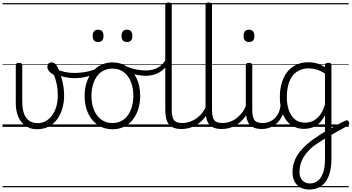

<svg xmlns="http://www.w3.org/2000/svg" viewBox="-20 -1021 2831 1545"><path d="M276 19Q241 19 210 5.5Q179 -8 156 -34.5Q133 -61 120 -101Q107 -141 107 -193V-496Q107 -506 113.5 -510.5Q120 -515 133 -515Q147 -515 153 -510.5Q159 -506 159 -496V-204Q159 -160 167 -127Q175 -94 191 -73Q207 -52 230 -41Q253 -30 284 -30Q316 -30 345 -45Q374 -60 396.5 -89Q419 -118 432 -159.5Q445 -201 445 -253Q445 -305 436 -345.5Q427 -386 415 -417Q388 -432 374.5 -448.5Q361 -465 361 -483Q361 -497 369 -508Q377 -519 395 -519Q417 -519 432 -499Q447 -479 459 -445Q466 -427 475 -395.5Q484 -364 490 -327.5Q496 -291 496 -255Q496 -202 483 -153Q470 -104 442.5 -65Q415 -26 373.5 -3.5Q332 19 276 19ZM0 476H577V486H0ZM0 -20H577V0H0ZM0 -505H577V-500H0ZM0 -996H577V-986H0Z M581 -392Q539 -392 498.5 -401.5Q458 -411 419 -431Q412 -435 410.5 -442.5Q409 -450 411.5 -457Q414 -464 419 -467.5Q424 -471 430 -467Q460 -451 497.5 -442.5Q535 -434 577 -434Q612 -434 649.5 -439Q687 -444 720.5 -454.5Q754 -465 778 -479Q786 -484 792 -478.5Q798 -473 798.5 -464.5Q799 -456 791 -451Q745 -422 689 -407Q633 -392 581 -392ZM577 476V486ZM577 -20V0ZM577 -505V-500ZM577 -996V-986Z M885 19Q817 19 766.5 -15.5Q716 -50 688.5 -110.5Q661 -171 661 -250Q661 -310 677.5 -359Q694 -408 724.5 -444Q755 -480 795.5 -499.5Q836 -519 885 -519Q951 -519 1001 -485Q1051 -451 1079.5 -390Q1108 -329 1108 -250Q1108 -202 1097.5 -161Q1087 -120 1068 -87Q1049 -54 1022 -30Q995 -6 960.5 6.5Q926 19 885 19ZM885 -31Q924 -31 955 -46.5Q986 -62 1007.5 -91.5Q1029 -121 1041 -161.5Q1053 -202 1053 -250Q1053 -315 1032.5 -364.5Q1012 -414 974.5 -441.5Q937 -469 885 -469Q846 -469 814.5 -453.5Q783 -438 761.5 -409Q740 -380 728 -339.5Q716 -299 716 -250Q716 -185 736.5 -135.5Q757 -86 795 -58.5Q833 -31 885 -31ZM577 476H1178V486H577ZM577 -20H1178V0H577ZM577 -505H1178V-500H577ZM577 -996H1178V-986H577Z M1152 -411Q1115 -411 1069.5 -421Q1024 -431 968 -460Q959 -464 958 -471.5Q957 -479 960.5 -485.5Q964 -492 970.5 -495Q977 -498 984 -494Q1028 -471 1072.5 -462.5Q1117 -454 1153 -454Q1189 -454 1220.5 -464Q1252 -474 1277.5 -496Q1303 -518 1319 -552Q1325 -563 1334.5 -563Q1344 -563 1350 -555.5Q1356 -548 1350 -536Q1326 -489 1294 -461.5Q1262 -434 1225.5 -422.5Q1189 -411 1152 -411ZM1178 476V486ZM1178 -20V0ZM1178 -505V-500ZM1178 -996V-986Z M769 -683Q747 -683 736.5 -695.5Q726 -708 726 -732Q726 -757 736.5 -769.5Q747 -782 769 -782Q791 -782 802 -769.5Q813 -757 813 -732Q813 -707 802 -695Q791 -683 769 -683ZM1002 -683Q979 -683 968.5 -695.5Q958 -708 958 -732Q958 -757 969 -769.5Q980 -782 1001 -782Q1023 -782 1034 -769.5Q1045 -757 1045 -732Q1045 -707 1034 -695Q1023 -683 1002 -683Z M1440 17Q1402 17 1376.5 6.5Q1351 -4 1336.5 -24Q1322 -44 1316 -72.5Q1310 -101 1310 -137V-982Q1310 -992 1316 -996.5Q1322 -1001 1335 -1001Q1349 -1001 1355.5 -996.5Q1362 -992 1362 -982V-137Q1362 -82 1378.5 -56.5Q1395 -31 1446 -31Q1455 -31 1459.5 -23.5Q1464 -16 1463.5 -7Q1463 2 1457.5 9.5Q1452 17 1440 17ZM1178 476H1502V486H1178ZM1178 -20H1502V0H1178ZM1178 -505H1502V-500H1178ZM1178 -996H1502V-986H1178Z M1437 17Q1426 17 1420.5 9.5Q1415 2 1415.5 -7Q1416 -16 1423 -23.5Q1430 -31 1443 -31Q1481 -31 1512.5 -43Q1544 -55 1569 -74.5Q1594 -94 1612.5 -119.5Q1631 -145 1641 -172Q1645 -182 1653.5 -182Q1662 -182 1668.5 -175.5Q1675 -169 1672 -159Q1661 -125 1640.5 -93.5Q1620 -62 1590.5 -37Q1561 -12 1522.5 2.5Q1484 17 1437 17ZM1502 476V486ZM1502 -20V0ZM1502 -505V-500ZM1502 -996V-986Z M1764 17Q1726 17 1700.5 6.5Q1675 -4 1660.5 -24Q1646 -44 1640 -72.5Q1634 -101 1634 -137V-982Q1634 -992 1640 -996.5Q1646 -1001 1659 -1001Q1673 -1001 1679.5 -996.5Q1686 -992 1686 -982V-137Q1686 -82 1702.5 -56.5Q1719 -31 1770 -31Q1779 -31 1783.5 -23.5Q1788 -16 1787.5 -7Q1787 2 1781.5 9.5Q1776 17 1764 17ZM1502 476H1826V486H1502ZM1502 -20H1826V0H1502ZM1502 -505H1826V-500H1502ZM1502 -996H1826V-986H1502Z M1761 17Q1750 17 1744.5 9.5Q1739 2 1739.5 -7Q1740 -16 1747 -23.5Q1754 -31 1767 -31Q1804 -31 1835 -43Q1866 -55 1890 -75Q1914 -95 1932 -120Q1950 -145 1960 -172Q1964 -183 1973 -182.5Q1982 -182 1988 -174.5Q1994 -167 1991 -157Q1980 -124 1960 -93Q1940 -62 1911.5 -37Q1883 -12 1845 2.5Q1807 17 1761 17ZM1826 476V486ZM1826 -20V0ZM1826 -505V-500ZM1826 -996V-986Z M2088 17Q2050 17 2024.5 6.5Q1999 -4 1984.5 -24Q1970 -44 1964 -72.5Q1958 -101 1958 -137V-496Q1958 -506 1964 -510.5Q1970 -515 1983 -515Q1997 -515 2003.5 -510.5Q2010 -506 2010 -496V-137Q2010 -82 2026.5 -56.5Q2043 -31 2094 -31Q2103 -31 2107.5 -23.5Q2112 -16 2111.5 -7Q2111 2 2105.5 9.5Q2100 17 2088 17ZM1984 -683Q1962 -683 1951 -695.5Q1940 -708 1940 -732Q1940 -757 1951 -769.5Q1962 -782 1984 -782Q2005 -782 2016 -769.5Q2027 -757 2027 -732Q2028 -707 2016.5 -695Q2005 -683 1984 -683ZM1826 476H2151V486H1826ZM1826 -20H2151V0H1826ZM1826 -505H2151V-500H1826ZM1826 -996H2151V-986H1826Z M2086 17Q2075 17 2069.5 9.5Q2064 2 2064.5 -7Q2065 -16 2072 -23.5Q2079 -31 2092 -31Q2125 -31 2151.5 -43Q2178 -55 2197 -76Q2216 -97 2226.5 -125Q2237 -153 2238 -186Q2239 -198 2248 -201.5Q2257 -205 2265.5 -201.5Q2274 -198 2273 -186Q2272 -142 2257.5 -104.5Q2243 -67 2218.5 -40Q2194 -13 2160 2Q2126 17 2086 17ZM2151 476V486ZM2151 -20V0ZM2151 -505V-500ZM2151 -996V-986Z M2633 19Q2648 10 2664.5 0.5Q2681 -9 2697 -18Q2713 -27 2729 -35.5Q2745 -44 2761 -51Q2770 -55 2777.5 -51.5Q2785 -48 2788.5 -39.5Q2792 -31 2789.5 -22Q2787 -13 2776 -8Q2761 1 2743 10.5Q2725 20 2707 30Q2689 40 2671 50.5Q2653 61 2636 70ZM2469 504Q2408 504 2371 467.5Q2334 431 2334 366Q2334 327 2343.5 293.5Q2353 260 2371.5 229.5Q2390 199 2418 170.5Q2446 142 2482 114Q2501 100 2520 87Q2539 74 2557.5 61.5Q2576 49 2595 38V-95Q2570 -46 2541 -22.5Q2512 1 2482.5 8.5Q2453 16 2425 16Q2370 16 2326 -13Q2282 -42 2257 -99Q2232 -156 2232 -238Q2232 -288 2241.5 -331Q2251 -374 2270 -409Q2289 -444 2316.5 -468.5Q2344 -493 2380.5 -506.5Q2417 -520 2462 -520Q2487 -520 2508 -516Q2529 -512 2550 -503.5Q2571 -495 2595 -481V-497Q2595 -507 2601.5 -511.5Q2608 -516 2622 -516Q2635 -516 2641 -511.5Q2647 -507 2647 -497V257Q2647 318 2635 364Q2623 410 2600 441.5Q2577 473 2543.5 488.5Q2510 504 2469 504ZM2476 455Q2510 455 2537 434Q2564 413 2579.5 370Q2595 327 2595 264V94Q2579 104 2563 114Q2547 124 2532 134.5Q2517 145 2501 156Q2475 178 2454.5 201Q2434 224 2419.5 249.5Q2405 275 2397.5 303Q2390 331 2390 362Q2390 390 2400 411Q2410 432 2429 443.5Q2448 455 2476 455ZM2435 -34Q2467 -34 2497.5 -47.5Q2528 -61 2553.5 -93.5Q2579 -126 2595 -181V-429Q2560 -452 2528 -461.5Q2496 -471 2463 -471Q2431 -471 2403.5 -461Q2376 -451 2354.5 -432.5Q2333 -414 2318.5 -386.5Q2304 -359 2296 -323Q2288 -287 2288 -242Q2288 -181 2304.5 -133.5Q2321 -86 2353.5 -60Q2386 -34 2435 -34ZM2151 476H2786V486H2151ZM2151 -20H2786V0H2151ZM2151 -505H2786V-500H2151ZM2151 -996H2786V-986H2151Z"/></svg>

Font: Playwrite PL Guides
Style: Regular
Weight: 400
Designer: Veronika Burian, José Scaglione
Foundry: TypeTogether
Version: Version 1.003